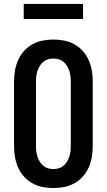

<svg xmlns="http://www.w3.org/2000/svg" viewBox="-20 -943 540 971"><path d="M250 8Q222 8 194.5 2.5Q167 -3 143 -16.5Q119 -30 100.5 -51Q82 -72 71 -97.5Q60 -123 55.5 -150Q51 -177 51 -205V-530Q51 -558 55.5 -585Q60 -612 71 -637.5Q82 -663 100.5 -684Q119 -705 143 -718.5Q167 -732 194.5 -737.5Q222 -743 250 -743Q278 -743 305.5 -737.5Q333 -732 357 -718.5Q381 -705 399.5 -684Q418 -663 429 -637.5Q440 -612 444.5 -585Q449 -558 449 -530V-205Q449 -177 444.5 -150Q440 -123 429 -97.5Q418 -72 399.5 -51Q381 -30 357 -16.5Q333 -3 305.5 2.5Q278 8 250 8ZM250 -88Q264 -88 277.5 -92Q291 -96 301.5 -105Q312 -114 319 -125.5Q326 -137 330.5 -150.5Q335 -164 336.5 -177.5Q338 -191 338 -205V-530Q338 -544 336.5 -557.5Q335 -571 330.5 -584.5Q326 -598 319 -609.5Q312 -621 301.5 -630Q291 -639 277.5 -643Q264 -647 250 -647Q236 -647 222.5 -643Q209 -639 198.5 -630Q188 -621 181 -609.5Q174 -598 169.5 -584.5Q165 -571 163.5 -557.5Q162 -544 162 -530V-205Q162 -191 163.5 -177.5Q165 -164 169.5 -150.5Q174 -137 181 -125.5Q188 -114 198.5 -105Q209 -96 222.5 -92Q236 -88 250 -88ZM100 -847V-923H400V-847Z"/></svg>

Font: Iosevka Term
Style: Bold
Weight: 700
Monospace: yes
Designer: Belleve Invis
Foundry: Belleve Invis
Version: Version 30.0.1